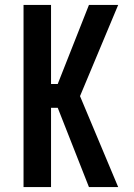

<svg xmlns="http://www.w3.org/2000/svg" viewBox="-20 -755 540 775"><path d="M339 0 213 -320H186V0H75V-735H186V-416H213L339 -735H457L303 -367L457 0Z"/></svg>

Font: Iosevka Fixed
Style: Bold
Weight: 700
Monospace: yes
Designer: Belleve Invis
Foundry: Belleve Invis
Version: Version 32.3.0